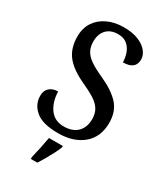

<svg xmlns="http://www.w3.org/2000/svg" viewBox="-229 -817 972 1130"><g transform="rotate(30 257.0 -251.5)"><path d="M240 10Q135 10 87.5 -30Q40 -70 40 -129Q40 -165 62 -184Q84 -203 119 -203Q121 -132 154.5 -86.5Q188 -41 249 -41Q308 -41 341 -73Q374 -105 374 -162Q374 -199 358.5 -225.5Q343 -252 310 -273.5Q277 -295 224 -319Q136 -359 95.5 -410Q55 -461 55 -541Q55 -598 82.5 -639Q110 -680 158 -702Q206 -724 266 -724Q325 -724 365.5 -707.5Q406 -691 427 -664.5Q448 -638 448 -610Q448 -542 363 -542Q363 -575 352 -604.5Q341 -634 318 -653Q295 -672 257 -672Q207 -672 179 -642.5Q151 -613 151 -562Q151 -527 164.5 -501Q178 -475 210 -452.5Q242 -430 298 -405Q385 -366 428.5 -318Q472 -270 472 -193Q472 -97 408.5 -43.5Q345 10 240 10ZM178 208Q186 176 194.5 136Q203 96 209 61H303V71Q295 92 281 119Q267 146 251.5 173Q236 200 222 221H178Z"/></g></svg>

Font: Noto Serif Khmer SemiCondensed Medium
Style: Regular
Weight: 500
Width: 4
Designer: Danh Hong and the Monotype Design Team
Foundry: Monotype Imaging Inc.
Version: Version 2.004; ttfautohint (v1.8.4.7-5d5b)